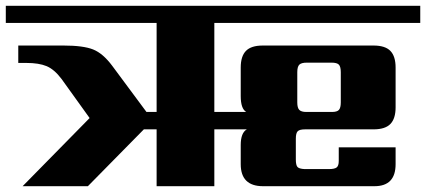

<svg xmlns="http://www.w3.org/2000/svg" viewBox="-40 -642 1469 662"><path d="M985 -393V-289Q985 -270 992 -263Q999 -256 1016 -256H1105Q1122 -256 1128.5 -263Q1135 -270 1135 -289V-393Q1135 -412 1128.5 -419Q1122 -426 1103 -426H1018Q999 -426 992 -419Q985 -412 985 -393ZM699 -563V-256H809Q790 -267 790 -311V-409Q790 -448 808 -466.5Q826 -485 866 -485H1248Q1288 -485 1306 -466.5Q1324 -448 1324 -409V-272Q1324 -233 1306 -214.5Q1288 -196 1248 -196H1012Q993 -196 986.5 -189.5Q980 -183 980 -164V-92Q980 -73 985.5 -66.5Q991 -60 1010 -59H1094Q1113 -59 1120.5 -64.5Q1128 -70 1128 -87V-134H1324V-76Q1324 0 1251 0H867Q790 0 790 -76V-142Q790 -184 811 -196H699V0H500V-196H456L263 0H38L269 -235L172 -370Q147 -403 120.5 -414Q94 -425 51 -425H23V-485H179Q247 -485 281 -471.5Q315 -458 347 -415L465 -256H500V-563H-20V-622H1409V-563Z"/></svg>

Font: Sarpanch ExtraBold
Style: Regular
Weight: 800
Designer: Manushi Parikh (Devanagari and Latin), Jyotish Sonowal (Devanagari)
Foundry: Indian Type Foundry
Version: Version 2.004;PS 1.0;hotconv 1.0.78;makeotf.lib2.5.61930; tt